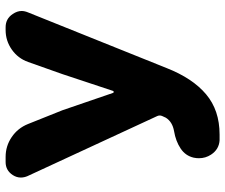

<svg xmlns="http://www.w3.org/2000/svg" viewBox="-79 -705 798 680"><g transform="rotate(-90 320.0 -365.0)"><path d="M183.6 13.7Q172.9 13.7 163.1 13.7Q130.9 11.7 112.3 -16.6Q99.6 -36.1 99.6 -59.6Q99.6 -68.4 101.6 -78.1Q108.4 -107.4 134.3 -124.5Q160.2 -141.6 195.3 -147.5Q228.5 -153.3 243.2 -176.8L249 -189.5Q252.9 -198.2 249 -207L36.1 -667Q31.2 -678.7 31.2 -690.4Q31.2 -705.1 40 -718.8Q56.6 -744.1 85.9 -744.1H104.5Q142.6 -744.1 174.3 -722.7Q206.1 -701.2 220.7 -665L269.5 -543L331.1 -363.3Q332 -361.3 334.5 -361.3Q336.9 -361.3 337.9 -363.3L397.5 -543L440.4 -664.1Q453.1 -700.2 484.4 -722.2Q515.6 -744.1 553.7 -744.1H563.5Q593.8 -744.1 610.4 -718.8Q621.1 -703.1 621.1 -687.5Q621.1 -676.8 616.2 -665L418.9 -173.8Q382.8 -82 326.2 -34.2Q269.5 13.7 183.6 13.7Z"/></g></svg>

Font: Gen Jyuu GothicX Heavy
Style: Bold
Weight: 900
Designer: [Source Han Sans]
Ryoko NISHIZUKA  (kana & ideographs); Paul D. Hunt (Latin, Greek & Cyrillic); Wenlong ZHANG  (bopomofo
Version: Version 1.002.20150607